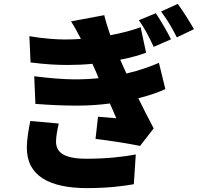

<svg xmlns="http://www.w3.org/2000/svg" viewBox="-20 -894 1040 987"><path d="M136 -272C128 -234 118 -180 118 -134C118 12 237 73 428 73C536 73 617 62 668 53L678 -100C609 -87 526 -78 424 -78C303 -78 268 -114 268 -167C268 -191 275 -229 282 -259ZM797 -571C763 -556 706 -534 630 -516L613 -553L598 -587C655 -598 702 -612 731 -623L703 -754C662 -739 608 -724 547 -713C534 -750 523 -786 516 -816L345 -784C363 -757 378 -728 396 -694C369 -692 342 -691 314 -691C269 -691 199 -696 131 -708L137 -573C214 -563 277 -560 327 -560C371 -560 415 -562 455 -566L476 -519L487 -492C449 -488 407 -486 363 -486C312 -486 232 -492 156 -502L162 -360C237 -354 312 -351 374 -351C435 -351 492 -355 545 -362L578 -286C553 -288 518 -291 484 -294L471 -180C539 -172 642 -156 700 -144L770 -234C742 -287 715 -340 691 -389C755 -405 803 -423 830 -436ZM694 -790C726 -744 743 -711 770 -653L859 -692C841 -729 806 -789 781 -826ZM808 -835C841 -790 860 -759 889 -702L977 -744C957 -780 920 -838 894 -874Z"/></svg>

Font: Noto Sans Korean Black
Style: Bold
Weight: 900
Designer: Ryoko NISHIZUKA (kana & ideographs); Paul D. Hunt (Latin, Greek & Cyrillic); Wenlong ZHANG (bopomofo); Sandoll Communica
Foundry: Adobe Systems Incorporated
Version: Version 1.000;PS 1;hotconv 1.0.78;makeotf.lib2.5.61930